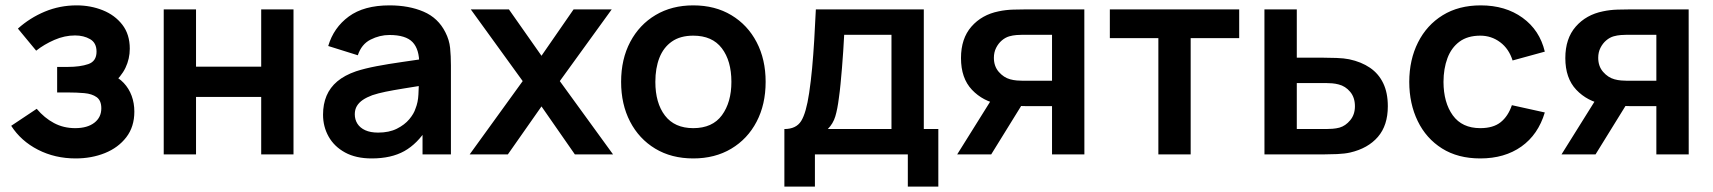

<svg xmlns="http://www.w3.org/2000/svg" viewBox="-20 -575 6378 715"><path d="M261.8 15Q184.8 15 121.5 -17.4Q58.2 -49.8 21.7 -106.5L116.7 -169.8Q145.4 -135.7 181 -116.8Q216.5 -97.8 260 -97.8Q305.2 -97.8 331.3 -117.9Q357.3 -137.9 357.3 -171.7Q357.3 -200.9 339.8 -213.3Q322.3 -225.7 293.8 -228.2Q265.3 -230.7 232.8 -230.7H192.8V-325.8H232.7Q278.2 -325.8 308.8 -336.3Q339.5 -346.8 339.5 -382.8Q339.5 -415.4 315.6 -429.2Q291.7 -443 259.5 -443Q220.5 -443 182.5 -426.4Q144.4 -409.8 114.7 -386.3L46.7 -468.5Q91.2 -508.5 147 -531.8Q202.8 -555 265.3 -555Q317.3 -555 362.6 -536.9Q407.8 -518.8 435.6 -482.9Q463.3 -447 463.3 -393.8Q463.3 -356.1 447.3 -322.6Q431.2 -289.1 395.7 -258.8L393.8 -298Q421.4 -286.7 440.8 -266.1Q460.2 -245.5 470.3 -218.1Q480.3 -190.8 480.3 -159.3Q480.3 -103 450.4 -64Q420.5 -25.1 370.8 -5Q321.1 15 261.8 15Z M710 0H589.7V-540H710V-326.8H952.7V-540H1073V0H952.7V-214H710Z M1364.2 15Q1305.3 15 1264.9 -7.2Q1224.4 -29.4 1203.7 -66.5Q1183 -103.5 1183 -148Q1183 -187.2 1196 -218.2Q1209.1 -249.2 1236.1 -272Q1263.2 -294.8 1305.8 -309.5Q1338.7 -320.2 1382.2 -328.5Q1425.8 -336.8 1477.1 -344.1Q1528.4 -351.4 1584.7 -359.8L1541.3 -335.7Q1541.8 -391.6 1516.4 -418.1Q1491 -444.7 1430.3 -444.7Q1394 -444.7 1360 -427.5Q1326.1 -410.4 1312.5 -369.2L1202.3 -403.7Q1222.4 -472 1278.8 -513.5Q1335.2 -555 1430.7 -555Q1502.8 -555 1557.3 -531.6Q1611.9 -508.2 1638.7 -454.5Q1653.2 -426.2 1656.2 -396.4Q1659.2 -366.7 1659.2 -331.3V0H1553.5V-117.2L1571 -97.8Q1534.5 -39.6 1485.7 -12.3Q1436.9 15 1364.2 15ZM1388 -81.2Q1429 -81.2 1457.9 -95.7Q1486.8 -110.2 1504.2 -131Q1521.5 -151.8 1527.3 -170.7Q1536.8 -193.7 1538.2 -223.4Q1539.7 -253.1 1539.7 -271.7L1576.7 -260.5Q1521.8 -251.8 1482.8 -245.4Q1443.8 -239.1 1415.9 -233.4Q1388.1 -227.7 1366.5 -220.5Q1345.8 -212.8 1331.2 -203Q1316.7 -193.1 1308.9 -180Q1301.2 -166.9 1301.2 -149.5Q1301.2 -129.8 1311 -114.3Q1320.9 -98.8 1340.2 -90Q1359.5 -81.2 1388 -81.2Z M1871.2 0H1729L1926.5 -273L1733.2 -540H1875.2L1996.5 -367.3L2116 -540H2258L2064.7 -273L2263 0H2120.8L1996.5 -178.7Z M2561.7 15Q2480.4 15 2420 -21.5Q2359.6 -58 2326.3 -122.3Q2293 -186.6 2293 -270.2Q2293 -354.8 2327 -419Q2361 -483.2 2421.5 -519.1Q2481.9 -555 2561.7 -555Q2643 -555 2703.6 -518.5Q2764.2 -482.1 2797.7 -417.9Q2831.2 -353.7 2831.2 -270.2Q2831.2 -185.9 2797.5 -121.7Q2763.8 -57.4 2703.1 -21.2Q2642.4 15 2561.7 15ZM2561.7 -97.8Q2633.2 -97.8 2668.5 -146Q2703.7 -194.2 2703.7 -270.2Q2703.7 -348.6 2668 -395.4Q2632.3 -442.2 2561.7 -442.2Q2513.2 -442.2 2482 -420.3Q2450.8 -398.5 2435.6 -359.8Q2420.5 -321.2 2420.5 -270.2Q2420.5 -191.4 2456.3 -144.6Q2492.2 -97.8 2561.7 -97.8Z M3014.7 120H2901V-94.5Q2944.8 -94.5 2963.5 -124.4Q2982.2 -154.3 2993.2 -228.5Q2999.8 -272.5 3004.3 -321.5Q3008.8 -370.5 3012.1 -424.9Q3015.3 -479.3 3018.2 -540H3420.2V-94.5H3474.3V120H3360.7V0H3014.7ZM3062.7 -94.5H3299.8V-445.5H3123.7Q3122.1 -415.3 3120.1 -384.1Q3118.1 -352.8 3115.5 -322Q3112.9 -291.2 3110.2 -262.9Q3107.5 -234.6 3104 -210.3Q3098.8 -168.4 3090.6 -141.4Q3082.4 -114.4 3062.7 -94.5Z M4018.2 0H3897.7V-179.8H3800.8Q3782.7 -179.8 3754.9 -180.9Q3727.2 -181.9 3703 -186.2Q3640.4 -197.5 3599.5 -240.7Q3558.7 -283.8 3558.7 -358.7Q3558.7 -431.5 3597.5 -475.9Q3636.4 -520.3 3699 -532.8Q3725.2 -538.4 3753 -539.2Q3780.8 -540 3799.2 -540H4018ZM3671.2 0H3544.5L3673.7 -206.7H3799ZM3788.7 -274.3H3897.7V-445.5H3788.7Q3778.8 -445.5 3765.4 -444.5Q3752 -443.5 3738.7 -439.8Q3724 -435.6 3710.9 -424.5Q3697.8 -413.3 3689.5 -396.8Q3681.2 -380.3 3681.2 -359.7Q3681.2 -328.2 3699.5 -307.2Q3717.8 -286.3 3741.8 -279.7Q3754.2 -276.3 3766.8 -275.3Q3779.4 -274.3 3788.7 -274.3Z M4414 0H4293.7V-433H4113V-540H4594.7V-433H4414Z M4907.7 0H4688.8L4688.7 -540H4809.2V-360.2H4906Q4928.8 -360.2 4956.9 -359.2Q4985.1 -358.2 5004.2 -354.3Q5049.8 -344.6 5081.9 -322.6Q5114.1 -300.6 5131.1 -265Q5148.2 -229.5 5148.2 -179.3Q5148.2 -108 5111.2 -65.2Q5074.3 -22.4 5007.8 -7Q4988.1 -2.5 4959.2 -1.2Q4930.3 0 4907.7 0ZM4809.2 -265.7V-94.5H4918.2Q4929.1 -94.5 4942.6 -95.5Q4956.1 -96.5 4968.3 -99.8Q4990.8 -106.2 5008.2 -127.3Q5025.7 -148.3 5025.7 -179.3Q5025.7 -212.1 5008 -233.1Q4990.4 -254.2 4965.2 -260.5Q4953.3 -263.7 4941 -264.7Q4928.7 -265.7 4918.2 -265.7Z M5492.5 15Q5409.1 15 5350 -22.2Q5290.9 -59.5 5259.6 -124Q5228.2 -188.4 5228 -270Q5228.2 -352.8 5260.7 -417.2Q5293.1 -481.6 5352.6 -518.3Q5412.1 -555 5494.2 -555Q5586.2 -555 5650 -508.8Q5713.8 -462.7 5732.8 -382.7L5612.8 -349.8Q5599.1 -393.5 5566.5 -417.8Q5533.9 -442.2 5492.5 -442.2Q5445.3 -442.2 5415 -419.8Q5384.7 -397.3 5370.2 -358.4Q5355.7 -319.5 5355.5 -270Q5355.8 -192.9 5390.2 -145.4Q5424.7 -97.8 5492.5 -97.8Q5540.8 -97.8 5568.4 -119.9Q5596.1 -142 5610.2 -183.3L5732.8 -156.2Q5708.1 -73.7 5645.6 -29.3Q5583.1 15 5492.5 15Z M6268.7 0H6148.2V-179.8H6051.3Q6033.2 -179.8 6005.4 -180.9Q5977.7 -181.9 5953.5 -186.2Q5890.9 -197.5 5850 -240.7Q5809.2 -283.8 5809.2 -358.7Q5809.2 -431.5 5848 -475.9Q5886.9 -520.3 5949.5 -532.8Q5975.8 -538.4 6003.5 -539.2Q6031.2 -540 6049.7 -540H6268.5ZM5921.7 0H5795L5924.2 -206.7H6049.5ZM6039.2 -274.3H6148.2V-445.5H6039.2Q6029.3 -445.5 6015.9 -444.5Q6002.5 -443.5 5989.2 -439.8Q5974.5 -435.6 5961.4 -424.5Q5948.3 -413.3 5940 -396.8Q5931.7 -380.3 5931.7 -359.7Q5931.7 -328.2 5950 -307.2Q5968.2 -286.3 5992.3 -279.7Q6004.8 -276.3 6017.3 -275.3Q6029.9 -274.3 6039.2 -274.3Z"/></svg>

Font: Manrope Variable Light
Style: Regular
Weight: 200
Designer: Mikhail Sharanda
Foundry: Mikhail Sharanda
Version: Version 4.505